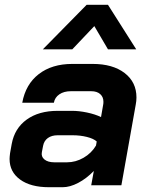

<svg xmlns="http://www.w3.org/2000/svg" viewBox="-20 -774 624 802"><path d="M20 -110Q20 -118 22 -134L29 -173Q41 -238 91.5 -274.5Q142 -311 221 -311H281Q310 -311 343.5 -304Q377 -297 402 -285L411 -337Q412 -341 412 -349Q412 -369 398.5 -381Q385 -393 361 -393H276Q247 -393 228 -380Q209 -367 205 -345H73Q87 -422 142 -464.5Q197 -507 282 -507H367Q451 -507 500.5 -469Q550 -431 550 -367Q550 -352 547 -337L487 0H361L372 -60Q341 -28 306.5 -10Q272 8 242 8H184Q108 8 64 -24Q20 -56 20 -110ZM260 -96Q296 -96 329 -115Q362 -134 381 -166L384 -183Q371 -195 343 -202Q315 -209 283 -209H221Q196 -209 180 -197.5Q164 -186 160 -165L155 -139Q151 -120 165.5 -108Q180 -96 207 -96ZM342 -754H431L549 -568H431L374 -665L282 -568H159Z"/></svg>

Font: Bai Jamjuree
Style: Bold Italic
Weight: 700
Italic angle: -10°
Designer: Katatrad Aksorn Co.,Ltd.
Foundry: Cadson Demak Co.,Ltd.
Version: Version 1.000; ttfautohint (v1.6)